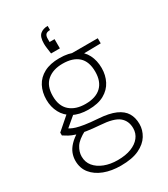

<svg xmlns="http://www.w3.org/2000/svg" viewBox="-230 -834 1026 1171"><g transform="rotate(-30 283.0 -249.0)"><path d="M266 232Q200 232 149 212.5Q98 193 68.5 156.5Q39 120 39 68Q39 41 48.5 16Q58 -9 80.5 -33Q103 -57 144 -82L183 -63Q125 -33 105 -1Q85 31 85 64Q85 104 108.5 132.5Q132 161 173 177Q214 193 266 193Q322 193 361.5 177.5Q401 162 422.5 134.5Q444 107 444 71Q444 19 408 -10.5Q372 -40 279 -46Q224 -50 186 -56Q148 -62 122 -70Q96 -78 78 -88Q60 -98 45 -108V-128L138 -209L181 -194L84 -112L85 -134Q98 -127 110.5 -120Q123 -113 143 -107Q163 -101 197 -95.5Q231 -90 288 -86Q363 -81 407 -61.5Q451 -42 470.5 -9.5Q490 23 490 68Q490 110 467 147.5Q444 185 395 208.5Q346 232 266 232ZM266 -163Q201 -163 158 -187Q115 -211 93.5 -252Q72 -293 72 -343Q72 -396 93.5 -437Q115 -478 158.5 -501Q202 -524 266 -524Q333 -524 376 -501Q419 -478 440 -437Q461 -396 461 -343Q461 -293 440 -252Q419 -211 376 -187Q333 -163 266 -163ZM267 -202Q340 -202 378 -238.5Q416 -275 416 -343Q416 -415 377.5 -450Q339 -485 267 -485Q199 -485 158 -450Q117 -415 117 -343Q117 -273 157.5 -237.5Q198 -202 267 -202ZM356 -473 339 -512H531V-476ZM304 -730V-701Q282 -701 273.5 -691.5Q265 -682 265 -662V-639H300V-574H238Q235 -598 232.5 -614.5Q230 -631 230 -647Q230 -695 250.5 -712.5Q271 -730 304 -730Z"/></g></svg>

Font: DM Sans 12pt ExtraLight
Style: Regular
Weight: 250
Version: Version 4.004;gftools[0.9.30]